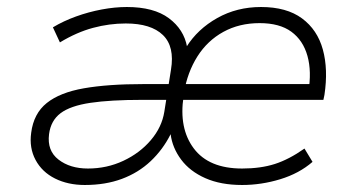

<svg xmlns="http://www.w3.org/2000/svg" viewBox="-20 -520 1018 548"><path d="M222 8Q174 8 137 -10.5Q100 -29 81.5 -63.5Q63 -98 69 -141Q76 -196 113.5 -226Q151 -256 219.5 -268Q288 -280 389 -280H483L475 -235H386Q295 -235 238 -226.5Q181 -218 153 -197Q125 -176 120 -137Q114 -90 147 -64.5Q180 -39 231 -39Q285 -39 332 -61Q379 -83 410.5 -120Q442 -157 449 -201L468 -321Q479 -387 445 -420Q411 -453 339 -453Q292 -453 245.5 -440.5Q199 -428 151 -399L131 -442Q161 -460 197 -473Q233 -486 270.5 -493Q308 -500 342 -500Q419 -500 462 -468Q505 -436 514 -386H512Q544 -437 600 -468.5Q656 -500 725 -500Q798 -500 842 -467.5Q886 -435 901.5 -378.5Q917 -322 906 -249L903 -235H483L490 -280H887L860 -257Q870 -316 857.5 -360.5Q845 -405 811.5 -429.5Q778 -454 721 -454Q663 -454 617.5 -429Q572 -404 543.5 -359Q515 -314 505 -255L504 -245Q490 -154 533 -96.5Q576 -39 671 -39Q724 -39 764.5 -52Q805 -65 849 -96L872 -58Q834 -25 780 -8.5Q726 8 671 8Q610 8 566 -11.5Q522 -31 497 -64.5Q472 -98 467 -137Q445 -93 410 -60Q375 -27 328 -9.5Q281 8 222 8Z"/></svg>

Font: Nunito Sans 7pt ExtraLight
Style: Italic
Weight: 250
Italic angle: -9°
Designer: Vernon Adams
Foundry: Vernon Adams
Version: Version 3.101;gftools[0.9.27]